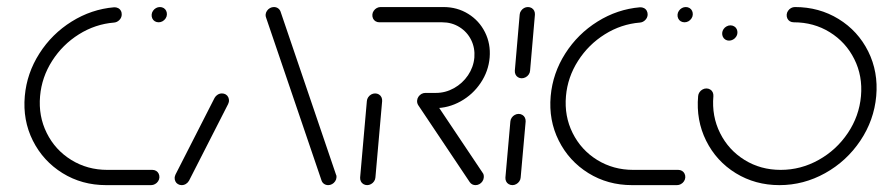

<svg xmlns="http://www.w3.org/2000/svg" viewBox="-20 -539 2578 559"><path d="M52.2 -259.3Q58.1 -325.9 94.6 -383.1Q131.1 -440.4 188.7 -476.3Q246.3 -512.2 312.2 -517.8Q318.5 -518.1 323.9 -515.4Q329.3 -512.6 332 -507.4Q334.8 -502.2 334.4 -495.6Q333.7 -486.7 327.2 -480.4Q320.7 -474.1 312.2 -473.3Q257.4 -468.9 209.8 -439.1Q162.2 -409.3 131.9 -361.9Q101.5 -314.4 96.7 -259.3Q91.5 -201.1 116.1 -151.7Q140.7 -102.2 187.6 -73.3Q234.4 -44.4 292.6 -44.4H423.7Q429.6 -44.4 434.6 -41.5Q439.6 -38.5 442 -33.3Q444.4 -28.1 444.1 -22.2Q443.7 -16.3 440.2 -11.1Q436.7 -5.9 431.3 -3Q425.9 0 420 0H288.9Q218.5 0 162 -35Q105.6 -70 75.7 -129.4Q45.9 -188.9 52.2 -259.3ZM421.5 -496.3Q421.9 -502.2 425.4 -507.4Q428.9 -512.6 434.3 -515.6Q439.6 -518.5 445.6 -518.5Q451.5 -518.5 456.5 -515.6Q461.5 -512.6 463.9 -507.4Q466.3 -502.2 465.9 -496.3Q465.6 -490.4 462 -485.2Q458.5 -480 453.1 -477Q447.8 -474.1 441.9 -474.1Q435.9 -474.1 430.9 -477Q425.9 -480 423.5 -485.2Q421.1 -490.4 421.5 -496.3Z M508.9 0Q503 0 498 -3Q493 -5.9 490.6 -11.1Q488.1 -16.3 488.5 -22.2Q488.9 -25.9 491.1 -31.1L604.8 -254.1Q608.1 -260 613.9 -263.5Q619.6 -267 626.3 -267Q632.2 -267 637.2 -264.1Q642.2 -261.1 644.6 -255.9Q647 -250.7 646.7 -244.8Q646.3 -241.1 644.1 -235.9L530.4 -13Q527 -7 521.3 -3.5Q515.6 0 508.9 0ZM959.6 -22.2Q959.3 -16.3 955.7 -11.1Q952.2 -5.9 946.9 -3Q941.5 0 935.6 0Q928.9 0 923.7 -3.5Q918.5 -7 916.3 -13L754.8 -487.4Q753 -491.9 753.3 -496.3Q753.7 -502.2 757.2 -507.4Q760.7 -512.6 766.1 -515.6Q771.5 -518.5 777.4 -518.5Q784.1 -518.5 789.3 -515Q794.4 -511.5 796.7 -505.6L958.1 -31.1Q960.4 -27.4 959.6 -22.2Z M1048.9 0Q1043 0 1038 -3Q1033 -5.9 1030.6 -11.1Q1028.1 -16.3 1028.5 -22.2L1048.1 -244.8Q1048.5 -250.7 1052 -255.9Q1055.6 -261.1 1060.9 -264.1Q1066.3 -267 1072.2 -267Q1078.1 -267 1083.1 -264.1Q1088.1 -261.1 1090.6 -255.9Q1093 -250.7 1092.6 -244.8L1073 -22.2Q1072.6 -16.3 1069.1 -11.1Q1065.6 -5.9 1060.2 -3Q1054.8 0 1048.9 0ZM1388.5 -22.2Q1388.1 -16.3 1384.6 -11.1Q1381.1 -5.9 1375.9 -3Q1370.7 0 1364.4 0Q1359.3 0 1355 -2.2Q1350.7 -4.4 1347.8 -8.5L1197.8 -232.6Q1195.9 -235.6 1195 -238.9Q1194.1 -242.2 1194.4 -245.9Q1194.8 -251.9 1198.3 -257Q1201.9 -262.2 1207.2 -265.2Q1212.6 -268.1 1218.5 -268.1Q1224.1 -268.1 1228.5 -265.7Q1233 -263.3 1235.6 -259.3L1385.2 -35.9Q1387.4 -33.3 1388.1 -29.8Q1388.9 -26.3 1388.5 -22.2ZM1194.4 -246.3Q1194.8 -252.2 1198.3 -257.4Q1201.9 -262.6 1207.2 -265.6Q1212.6 -268.5 1218.5 -268.5H1249.3Q1277 -268.5 1301.9 -282.4Q1326.7 -296.3 1342.6 -319.8Q1358.5 -343.3 1361.1 -371.5Q1363.3 -399.3 1351.7 -422.8Q1340 -446.3 1317.6 -460.2Q1295.2 -474.1 1267.4 -474.1H1084.4Q1078.5 -474.1 1073.5 -477Q1068.5 -480 1066.1 -485.2Q1063.7 -490.4 1064.1 -496.3Q1064.4 -502.2 1068 -507.4Q1071.5 -512.6 1076.9 -515.6Q1082.2 -518.5 1088.1 -518.5H1271.1Q1311.1 -518.5 1343.1 -498.7Q1375.2 -478.9 1392 -445.2Q1408.9 -411.5 1405.6 -371.5Q1402.2 -331.5 1379.4 -297.6Q1356.7 -263.7 1321.1 -243.9Q1285.6 -224.1 1245.6 -224.1H1214.8Q1208.9 -224.1 1203.9 -227Q1198.9 -230 1196.5 -235.2Q1194.1 -240.4 1194.4 -246.3Z M1471.9 0Q1465.9 0 1460.9 -3Q1455.9 -5.9 1453.5 -11.1Q1451.1 -16.3 1451.5 -22.2L1465.9 -185.2Q1466.3 -191.1 1469.8 -196.3Q1473.3 -201.5 1478.7 -204.4Q1484.1 -207.4 1490 -207.4Q1495.9 -207.4 1500.9 -204.4Q1505.9 -201.5 1508.3 -196.3Q1510.7 -191.1 1510.4 -185.2L1495.9 -22.2Q1495.6 -16.3 1492 -11.1Q1488.5 -5.9 1483.1 -3Q1477.8 0 1471.9 0ZM1498.9 -311.1Q1493 -311.1 1488.1 -314.1Q1483.3 -317 1480.9 -322.2Q1478.5 -327.4 1478.9 -333.3L1493 -496.3Q1493.3 -502.2 1496.9 -507.4Q1500.4 -512.6 1505.7 -515.6Q1511.1 -518.5 1517 -518.5Q1523 -518.5 1528 -515.6Q1533 -512.6 1535.4 -507.4Q1537.8 -502.2 1537.4 -496.3L1523.3 -333.3Q1523 -327.4 1519.4 -322.2Q1515.9 -317 1510.4 -314.1Q1504.8 -311.1 1498.9 -311.1Z M1583.3 -259.3Q1589.3 -325.9 1625.7 -383.1Q1662.2 -440.4 1719.8 -476.3Q1777.4 -512.2 1843.3 -517.8Q1849.6 -518.1 1855 -515.4Q1860.4 -512.6 1863.1 -507.4Q1865.9 -502.2 1865.6 -495.6Q1864.8 -486.7 1858.3 -480.4Q1851.9 -474.1 1843.3 -473.3Q1788.5 -468.9 1740.9 -439.1Q1693.3 -409.3 1663 -361.9Q1632.6 -314.4 1627.8 -259.3Q1622.6 -201.1 1647.2 -151.7Q1671.9 -102.2 1718.7 -73.3Q1765.6 -44.4 1823.7 -44.4H1954.8Q1960.7 -44.4 1965.7 -41.5Q1970.7 -38.5 1973.1 -33.3Q1975.6 -28.1 1975.2 -22.2Q1974.8 -16.3 1971.3 -11.1Q1967.8 -5.9 1962.4 -3Q1957 0 1951.1 0H1820Q1749.6 0 1693.1 -35Q1636.7 -70 1606.9 -129.4Q1577 -188.9 1583.3 -259.3ZM1952.6 -496.3Q1953 -502.2 1956.5 -507.4Q1960 -512.6 1965.4 -515.6Q1970.7 -518.5 1976.7 -518.5Q1982.6 -518.5 1987.6 -515.6Q1992.6 -512.6 1995 -507.4Q1997.4 -502.2 1997 -496.3Q1996.7 -490.4 1993.1 -485.2Q1989.6 -480 1984.3 -477Q1978.9 -474.1 1973 -474.1Q1967 -474.1 1962 -477Q1957 -480 1954.6 -485.2Q1952.2 -490.4 1952.6 -496.3Z M2082.6 -443Q2083 -448.9 2086.5 -454.1Q2090 -459.3 2095.4 -462.2Q2100.7 -465.2 2106.7 -465.2Q2112.6 -465.2 2117.6 -462.2Q2122.6 -459.3 2125 -454.1Q2127.4 -448.9 2127 -443Q2126.7 -437 2123.1 -431.9Q2119.6 -426.7 2114.1 -423.7Q2108.5 -420.7 2102.6 -420.7Q2096.7 -420.7 2091.9 -423.7Q2087 -426.7 2084.6 -431.9Q2082.2 -437 2082.6 -443ZM2270.4 -496.3Q2270.7 -502.2 2274.3 -507.4Q2277.8 -512.6 2283.1 -515.6Q2288.5 -518.5 2294.4 -518.5Q2364.8 -518.5 2421.5 -483.7Q2478.1 -448.9 2507.8 -389.3Q2537.4 -329.6 2531.1 -259.3Q2524.8 -188.9 2484.8 -129.3Q2444.8 -69.6 2382.2 -34.8Q2319.6 0 2249.3 0Q2178.9 0 2122.2 -34.8Q2065.6 -69.6 2035.9 -129.3Q2006.3 -188.9 2012.6 -259.3Q2013 -265.2 2016.5 -270.4Q2020 -275.6 2025.4 -278.5Q2030.7 -281.5 2036.7 -281.5Q2042.6 -281.5 2047.6 -278.5Q2052.6 -275.6 2055 -270.4Q2057.4 -265.2 2057 -259.3Q2051.9 -200.7 2076.5 -151.5Q2101.1 -102.2 2147.8 -73.3Q2194.4 -44.4 2253 -44.4Q2311.5 -44.4 2363.3 -73.3Q2415.2 -102.2 2448.3 -151.5Q2481.5 -200.7 2486.7 -259.3Q2491.9 -317.8 2467.2 -367Q2442.6 -416.3 2395.9 -445.2Q2349.3 -474.1 2290.7 -474.1Q2284.8 -474.1 2279.8 -477Q2274.8 -480 2272.4 -485.2Q2270 -490.4 2270.4 -496.3Z"/></svg>

Font: 26F Galaxy Sans Oblique
Style: Regular
Weight: 400
Italic angle: -5°
Designer: C₂₉H₂₅N₃O₅
Version: Version 1.200;FEAKit 1.0